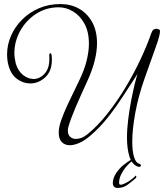

<svg xmlns="http://www.w3.org/2000/svg" viewBox="-20 -698 810 948"><path d="M661 125Q631 114 619 74.5Q607 35 607 -18Q607 -61 613 -108.5Q619 -156 627.5 -200.5Q636 -245 644.5 -280Q653 -315 659 -333Q625 -281 589.5 -226Q554 -171 514 -120Q474 -69 426 -28Q398 -4 372 7.5Q346 19 325 19Q300 19 285 3.5Q270 -12 270 -43Q270 -70 282 -104Q294 -139 316 -186Q338 -233 369 -296Q396 -351 407.5 -397.5Q419 -444 419 -482Q419 -542 396.5 -582Q374 -622 340 -642Q306 -662 270 -662Q208 -662 158 -629.5Q108 -597 79.5 -545Q51 -493 51 -436Q51 -423 53 -410Q55 -397 58 -384Q69 -347 94 -327.5Q119 -308 146 -308Q178 -308 203 -337.5Q228 -367 223 -428Q223 -430 225 -432.5Q227 -435 229 -435Q234 -435 235 -422Q236 -417 236 -412Q236 -407 236 -402Q236 -346 203 -316Q170 -286 129 -286Q95 -286 64.5 -308Q34 -330 22 -375Q15 -400 15 -430Q15 -477 34.5 -521.5Q54 -566 89.5 -601.5Q125 -637 173 -657.5Q221 -678 278 -678Q330 -678 370.5 -655Q411 -632 435 -589Q459 -546 459 -484Q459 -446 448 -400.5Q437 -355 414 -304Q378 -226 353.5 -168.5Q329 -111 318 -73Q315 -61 315 -52Q315 -33 326.5 -22.5Q338 -12 355 -12Q368 -12 382.5 -17.5Q397 -23 413 -36Q463 -77 510.5 -137Q558 -197 600 -267Q642 -337 674.5 -406.5Q707 -476 727 -534Q732 -548 738.5 -552Q745 -556 751 -556Q756 -556 759.5 -554.5Q763 -553 763 -553Q770 -553 770 -543Q770 -525 751 -471Q732 -417 694 -311Q663 -223 648 -141Q633 -59 633 2Q633 47 641.5 76Q650 105 666 110Q676 113 676 119Q676 123 671.5 125Q667 127 661 125ZM562 230Q537 230 537 205Q537 181 556 153Q571 132 587.5 118.5Q604 105 623 93Q629 89 637.5 88.5Q646 88 641 92Q626 100 609 118.5Q592 137 580 159.5Q568 182 568 204Q568 214 576 214Q581 214 586 212Q591 210 598 207Q613 200 627.5 189Q642 178 649 170L650 169Q652 169 653 173.5Q654 178 650 182Q634 196 611.5 213Q589 230 562 230Z"/></svg>

Font: Gwendolyn
Style: Regular
Weight: 400
Designer: Robert E. Leuschke
Foundry: Robert E. Leuschke
Version: Version 1.010; ttfautohint (v1.8.3)